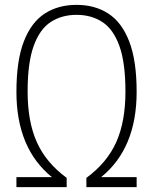

<svg xmlns="http://www.w3.org/2000/svg" viewBox="-20 -769 629 789"><path d="M47.5 0V-41H193.5Q47.5 -159 47.5 -391.5Q47.5 -520 78 -598.8Q108.5 -677.5 163.8 -713.2Q219 -749 294.5 -749Q370 -749 425.2 -713.2Q480.5 -677.5 511 -598.8Q541.5 -520 541.5 -391.5Q541.5 -159 395.5 -41H541.5V0H335V-38Q419.5 -100 457.5 -184.5Q495.5 -269 495.5 -392.5Q495.5 -511.5 470.5 -580.5Q445.5 -649.5 400.2 -678.8Q355 -708 294.5 -708Q234 -708 188.8 -678.8Q143.5 -649.5 118.5 -580.5Q93.5 -511.5 93.5 -392.5Q93.5 -269 131.5 -184.5Q169.5 -100 254 -38V0Z"/></svg>

Font: Encode Sans Condensed Condensed ExtraLight
Style: Regular
Weight: 200
Width: 3
Designer: Multiple Designers
Foundry: Impallari Type
Version: Version 3.000; ttfautohint (v1.8.3) -l 8 -r 50 -G 200 -x 14 